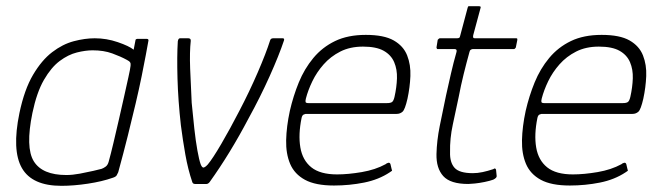

<svg xmlns="http://www.w3.org/2000/svg" viewBox="-20 -596 2134 622"><path d="M179 6Q84 6 51 -51.5Q18 -109 43 -230Q59 -306 87 -353.5Q115 -401 149 -427Q183 -453 219 -462.5Q255 -472 287 -472Q325 -472 361.5 -459.5Q398 -447 413 -435L419 -466Q419 -468 421 -469Q423 -470 424 -470H456Q461 -470 461 -465Q458 -448 452.5 -418.5Q447 -389 439 -349.5Q431 -310 419.5 -261Q408 -212 394 -156Q380 -100 363 -38Q361 -33 358 -28Q355 -23 345 -20Q311 -8 265 -1Q219 6 179 6ZM195 -29Q215 -29 239 -33.5Q263 -38 282.5 -42.5Q302 -47 309 -49Q315 -51 322 -56Q329 -61 332 -72Q339 -97 347.5 -133Q356 -169 365 -208Q374 -247 382 -283Q390 -319 396 -346Q402 -373 403 -383Q404 -390 401.5 -394Q399 -398 391 -402Q371 -413 343.5 -423Q316 -433 280 -433Q257 -433 229 -426Q201 -419 173.5 -398.5Q146 -378 122.5 -337.5Q99 -297 85 -230Q62 -118 89.5 -73.5Q117 -29 195 -29Z M612 0Q605 0 603 -6Q589 -47 580.5 -95Q572 -143 566 -190Q557 -270 555 -342Q553 -414 556 -462Q557 -468 559 -470Q561 -472 563 -472H590Q593 -472 595.5 -470.5Q598 -469 598 -464Q594 -428 596 -374Q598 -320 601 -263Q605 -220 609.5 -179.5Q614 -139 619.5 -108.5Q625 -78 630 -64Q635 -51 641 -53.5Q647 -56 653 -63Q669 -82 697 -130Q725 -178 755 -236Q788 -299 815 -361.5Q842 -424 855 -465Q857 -472 865 -472H896Q902 -472 900 -465Q884 -417 853.5 -349Q823 -281 785 -212Q755 -155 723.5 -103.5Q692 -52 659 -6Q654 0 649 0Z M919 -237Q930 -285 948 -329Q966 -373 995 -408Q1024 -443 1065.5 -463Q1107 -483 1165 -483Q1224 -483 1255.5 -465Q1287 -447 1299 -416.5Q1311 -386 1309.5 -349.5Q1308 -313 1300 -276Q1292 -241 1284 -234Q1276 -227 1265 -227H970Q969 -227 964 -225Q959 -223 957 -214Q946 -160 953 -118.5Q960 -77 988.5 -54Q1017 -31 1072 -31Q1108 -31 1152 -38.5Q1196 -46 1229 -64Q1232 -67 1237.5 -68.5Q1243 -70 1245 -64L1249 -47Q1251 -44 1249.5 -42.5Q1248 -41 1243 -38Q1207 -14 1159.5 -4.5Q1112 5 1062 5Q1002 5 968 -13.5Q934 -32 920 -65Q906 -98 907 -142Q908 -186 919 -237ZM1258 -282Q1265 -313 1266 -342Q1267 -371 1257 -394.5Q1247 -418 1223 -431.5Q1199 -445 1156 -445Q1114 -445 1082.5 -429Q1051 -413 1028.5 -387.5Q1006 -362 992 -333Q978 -304 971 -277Q969 -269 970 -265.5Q971 -262 979 -262Q1043 -262 1106.5 -262Q1170 -262 1234 -262Q1245 -262 1250 -265.5Q1255 -269 1258 -282Z M1497 0Q1439 0 1416 -25.5Q1393 -51 1394 -97Q1395 -140 1404.5 -187.5Q1414 -235 1425 -287Q1433 -323 1441 -358Q1449 -393 1459 -428Q1461 -437 1453 -437H1397Q1396 -437 1395 -439Q1394 -441 1394 -442L1398 -467Q1399 -468 1401 -470Q1403 -472 1405 -472H1460Q1465 -472 1467.5 -473.5Q1470 -475 1471 -481L1495 -571Q1496 -576 1499 -576H1532Q1534 -576 1536 -575Q1538 -574 1537 -571L1513 -482Q1512 -477 1513 -474.5Q1514 -472 1518 -472H1652Q1655 -472 1655.5 -471Q1656 -470 1656 -467L1651 -442Q1651 -442 1649 -439.5Q1647 -437 1645 -437H1511Q1509 -437 1505.5 -435Q1502 -433 1501 -428Q1491 -392 1482 -355.5Q1473 -319 1466 -282Q1457 -239 1447 -193Q1437 -147 1438 -103Q1437 -70 1452.5 -52.5Q1468 -35 1512 -35Q1527 -35 1543.5 -38.5Q1560 -42 1578 -48Q1582 -51 1584 -50Q1586 -49 1587 -46L1589 -26Q1590 -20 1578 -14Q1567 -10 1550 -6.5Q1533 -3 1518 -1.5Q1503 0 1497 0Z M1683 -237Q1694 -285 1712 -329Q1730 -373 1759 -408Q1788 -443 1829.5 -463Q1871 -483 1929 -483Q1988 -483 2019.5 -465Q2051 -447 2063 -416.5Q2075 -386 2073.5 -349.5Q2072 -313 2064 -276Q2056 -241 2048 -234Q2040 -227 2029 -227H1734Q1733 -227 1728 -225Q1723 -223 1721 -214Q1710 -160 1717 -118.5Q1724 -77 1752.5 -54Q1781 -31 1836 -31Q1872 -31 1916 -38.5Q1960 -46 1993 -64Q1996 -67 2001.5 -68.5Q2007 -70 2009 -64L2013 -47Q2015 -44 2013.5 -42.5Q2012 -41 2007 -38Q1971 -14 1923.5 -4.5Q1876 5 1826 5Q1766 5 1732 -13.5Q1698 -32 1684 -65Q1670 -98 1671 -142Q1672 -186 1683 -237ZM2022 -282Q2029 -313 2030 -342Q2031 -371 2021 -394.5Q2011 -418 1987 -431.5Q1963 -445 1920 -445Q1878 -445 1846.5 -429Q1815 -413 1792.5 -387.5Q1770 -362 1756 -333Q1742 -304 1735 -277Q1733 -269 1734 -265.5Q1735 -262 1743 -262Q1807 -262 1870.5 -262Q1934 -262 1998 -262Q2009 -262 2014 -265.5Q2019 -269 2022 -282Z"/></svg>

Font: Glory ExtraLight
Style: Italic
Weight: 250
Italic angle: -12°
Version: Version 1.011